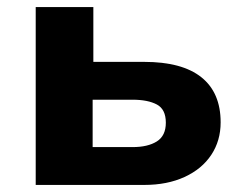

<svg xmlns="http://www.w3.org/2000/svg" viewBox="-20 -523 694 543"><path d="M81 0V-503H244V-348H388Q495 -348 549.5 -304.5Q604 -261 604 -177Q604 -125 577.5 -85Q551 -45 502 -22.5Q453 0 388 0ZM242 -107H355Q398 -107 423.5 -123Q449 -139 449 -176Q449 -214 423.5 -227.5Q398 -241 355 -241H242Z"/></svg>

Font: Nunito Sans 7pt ExtraBold
Style: Regular
Weight: 800
Designer: Vernon Adams
Foundry: Vernon Adams
Version: Version 3.101;gftools[0.9.27]